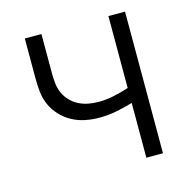

<svg xmlns="http://www.w3.org/2000/svg" viewBox="-83 -600 667 681"><g transform="rotate(-15 250.0 -260.0)"><path d="M373 0V-201Q343 -192 312 -186Q281 -180 249 -180Q224 -180 198.5 -185Q173 -190 150.5 -202Q128 -214 110 -233Q92 -252 81.5 -275.5Q71 -299 68.5 -324.5Q66 -350 66 -375V-520H127V-375Q127 -357 129 -338.5Q131 -320 138.5 -303Q146 -286 159 -272.5Q172 -259 188.5 -250.5Q205 -242 223.5 -238.5Q242 -235 261 -235Q289 -235 317.5 -241Q346 -247 373 -256V-520H434V0Z"/></g></svg>

Font: Iosevka Custom Light
Style: Regular
Weight: 300
Monospace: yes
Designer: Belleve Invis
Foundry: Belleve Invis
Version: Version 27.3.5